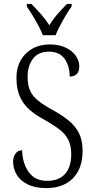

<svg xmlns="http://www.w3.org/2000/svg" viewBox="-20 -951 483 981"><path d="M217 10Q159 10 121 -9Q83 -28 65 -59Q47 -90 47 -126Q47 -149 59 -166Q71 -183 93 -183Q95 -116 127 -71.5Q159 -27 221 -27Q281 -27 312.5 -62.5Q344 -98 344 -163Q344 -206 329.5 -235.5Q315 -265 285 -288.5Q255 -312 207 -339Q160 -364 128.5 -392.5Q97 -421 80.5 -460Q64 -499 64 -554Q64 -604 85.5 -642.5Q107 -681 145.5 -702.5Q184 -724 234 -724Q282 -724 316 -707.5Q350 -691 367.5 -665.5Q385 -640 385 -613Q385 -585 372 -572.5Q359 -560 336 -560Q336 -614 310 -650.5Q284 -687 230 -687Q176 -687 148.5 -651Q121 -615 121 -558Q121 -517 133.5 -488.5Q146 -460 174 -437.5Q202 -415 247 -390Q293 -365 328 -337.5Q363 -310 382.5 -272.5Q402 -235 402 -180Q402 -90 352.5 -40Q303 10 217 10ZM199 -771Q190 -794 176 -820.5Q162 -847 146 -873Q130 -899 117 -918V-931H140Q167 -904 189.5 -878.5Q212 -853 232 -822Q251 -853 273.5 -878.5Q296 -904 322 -931H346V-918Q332 -899 316.5 -873Q301 -847 287 -820.5Q273 -794 264 -771Z"/></svg>

Font: Noto Serif Tamil Condensed Light
Style: Italic
Weight: 300
Width: 3
Italic angle: -12°
Designer: Indian Type Foundry, Tom Grace, and the Monotype Design Team
Foundry: Monotype Imaging Inc.
Version: Version 2.003; ttfautohint (v1.8.4.7-5d5b)